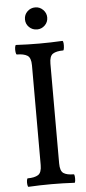

<svg xmlns="http://www.w3.org/2000/svg" viewBox="-58 -867 405 902"><g transform="rotate(-5 145.0 -415.5)"><path d="M39 3Q36 3 34.5 -7Q33 -17 34.5 -27Q36 -37 39 -37Q71 -37 88 -47.5Q105 -58 105 -94V-564Q105 -600 88 -610.5Q71 -621 39 -621Q35 -621 33.5 -632.5Q32 -644 33.5 -655Q35 -666 39 -666Q93 -663 148 -663Q202 -663 257 -666Q261 -666 262 -655Q263 -644 261.5 -632.5Q260 -621 257 -621Q225 -621 208.5 -610.5Q192 -600 192 -564V-94Q192 -58 208 -47.5Q224 -37 256 -37Q259 -37 260 -27Q261 -17 260 -7Q259 3 256 3Q201 0 148 0Q94 0 39 3ZM144 -730Q122 -730 106.5 -745Q91 -760 91 -782Q91 -804 106.5 -819Q122 -834 144 -834Q165 -834 180.5 -818.5Q196 -803 196 -782Q196 -760 180.5 -745Q165 -730 144 -730Z"/></g></svg>

Font: Junicode Two Beta Condensed Medium
Style: Regular
Weight: 500
Width: 3
Designer: Peter S. Baker
Foundry: Briery Creek Software
Version: Version 1.053; ttfautohint (v1.8.4)